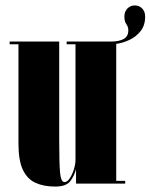

<svg xmlns="http://www.w3.org/2000/svg" viewBox="-20 -676 554 707"><path d="M183.5 11Q141 11 110.8 -2.8Q80.5 -16.5 64.2 -50.8Q48 -85 48 -146.5V-513H15.5V-523H198V-163.5Q198 -74.5 201.2 -40Q204.5 -5.5 217.5 -5.5Q227.5 -5.5 236.8 -19.2Q246 -33 252 -52.2Q258 -71.5 258 -87.5V-513H225.5V-523H388Q418.5 -523 435.5 -532.5Q452.5 -542 452.5 -564.5Q452.5 -577 445.2 -587Q438 -597 438 -615Q438 -633 449 -644.5Q460 -656 476.5 -656Q492.5 -656 503.5 -644.8Q514.5 -633.5 514.5 -615Q514.5 -582.5 497.8 -561.5Q481 -540.5 456.5 -529Q432 -517.5 408 -514.5V-10H441V0H260V-53.5Q255 -32 240 -10.5Q225 11 183.5 11Z"/></svg>

Font: Imbue 100pt Black
Style: Regular
Weight: 900
Designer: Tyler Finck
Foundry: Etcetera Type Company
Version: Version 1.102; ttfautohint (v1.8.3)